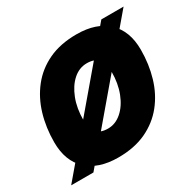

<svg xmlns="http://www.w3.org/2000/svg" viewBox="-129 -691 857 845"><g transform="rotate(-30 300.0 -269.0)"><path d="M245 12Q144 12 88.5 -40Q33 -92 33 -187Q33 -261 52.5 -326.5Q72 -392 112 -442.5Q152 -493 212.5 -521.5Q273 -550 355 -550Q456 -550 511.5 -497.5Q567 -445 567 -350Q567 -276 547.5 -210.5Q528 -145 488 -95Q448 -45 387.5 -16.5Q327 12 245 12ZM269 -121Q307 -121 338.5 -148.5Q370 -176 388.5 -223.5Q407 -271 407 -330Q407 -376 388 -396.5Q369 -417 331 -417Q292 -417 261 -389.5Q230 -362 211.5 -314.5Q193 -267 193 -207Q193 -161 212 -141Q231 -121 269 -121ZM3 14 483 -552H596L116 14Z"/></g></svg>

Font: Geist Mono ExtraBold
Style: Italic
Weight: 800
Italic angle: -12°
Monospace: yes
Designer: Basement.studio, Andrés Briganti, Mateo Zaragoza
Foundry: Basement.studio, Vercel, Andrés Briganti, Guido Ferreyra, Mateo Zaragoza
Version: Version 1.500; ttfautohint (v1.8.4.7-5d5b)